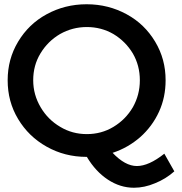

<svg xmlns="http://www.w3.org/2000/svg" viewBox="-20 -728 854 902"><path d="M799 77 752 -6C703 33 660 52 623 52C586 52 548 31 509 -10C558 -26 601 -51 639 -84C676 -117 706 -157 727 -203C748 -249 758 -298 758 -351C758 -417 742 -477 709 -532C676 -587 632 -630 575 -661C518 -692 456 -708 387 -708C318 -708 256 -692 199 -661C142 -630 98 -587 65 -532C32 -477 16 -417 16 -351C16 -284 32 -224 65 -169C98 -114 142 -71 199 -39C256 -7 318 9 387 9H388C416 56 449 91 487 116C525 141 566 154 609 154C642 154 675 147 708 133C741 120 772 101 799 77ZM171 -224C148 -263 136 -305 136 -351C136 -397 147 -439 170 -477C193 -515 223 -545 262 -568C301 -590 343 -601 388 -601C433 -601 475 -590 513 -568C551 -545 581 -515 604 -477C626 -439 637 -397 637 -351C637 -305 626 -263 604 -224C581 -185 551 -155 513 -132C475 -109 433 -98 388 -98C343 -98 301 -109 263 -132C224 -155 194 -185 171 -224Z"/></svg>

Font: Argentum Sans
Style: Regular
Weight: 400
Designer: Julieta Ulanovsky
Foundry: Julieta Ulanovsky
Version: Version 5.001;March 29, 2019;FontCreator 11.5.0.2425 64-bit